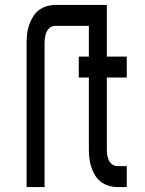

<svg xmlns="http://www.w3.org/2000/svg" viewBox="-20 -760 590 780"><path d="M161 0H88V-585Q88 -604 90 -622Q92 -640 98 -657.5Q104 -675 113.5 -691Q123 -707 137 -718Q151 -729 169 -734.5Q187 -740 205 -740H378V-655H205Q197 -655 190 -652Q183 -649 178 -643.5Q173 -638 169.5 -630.5Q166 -623 164.5 -615.5Q163 -608 162 -600.5Q161 -593 161 -585ZM495 0H458Q439 0 421 -5.5Q403 -11 389 -22Q375 -33 365.5 -49Q356 -65 350.5 -82.5Q345 -100 343 -118Q341 -136 341 -155V-445H300V-530H341V-740H414V-530H495V-445H414V-155Q414 -147 414.5 -139.5Q415 -132 417 -124Q419 -116 422 -109Q425 -102 430.5 -96.5Q436 -91 443 -88Q450 -85 458 -85H495Z"/></svg>

Font: Lode Dark Term
Style: Bold
Weight: 700
Monospace: yes
Designer: Belleve Invis
Foundry: Belleve Invis
Version: Version 29.2.0